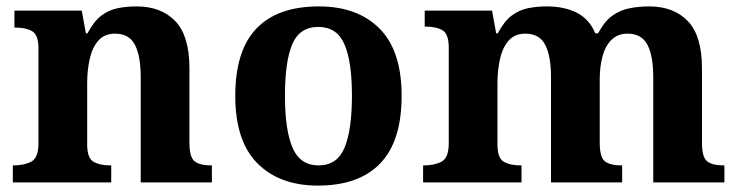

<svg xmlns="http://www.w3.org/2000/svg" viewBox="-20 -569 2306 599"><path d="M20 0V-53H22Q56 -53 78 -65Q100 -77 100 -122V-418Q100 -460 80.5 -471.5Q61 -483 28 -483H25V-536H235L248 -465H253Q273 -503 296.5 -520.5Q320 -538 347.5 -543.5Q375 -549 406 -549Q483 -549 527 -503Q571 -457 571 -356V-124Q571 -78 587.5 -65.5Q604 -53 638 -53H641V0H419V-329Q419 -394 401 -429Q383 -464 339 -464Q306 -464 287 -442.5Q268 -421 260 -385.5Q252 -350 252 -309V-118Q252 -76 271.5 -64.5Q291 -53 324 -53H327V0Z M972 10Q852 10 783 -59.5Q714 -129 714 -270Q714 -411 780 -480Q846 -549 975 -549Q1095 -549 1164 -480Q1233 -411 1233 -270Q1233 -129 1166.5 -59.5Q1100 10 972 10ZM974 -53Q1032 -53 1055 -108.5Q1078 -164 1078 -271Q1078 -377 1054.5 -431Q1031 -485 973 -485Q915 -485 892 -431.5Q869 -378 869 -270Q869 -164 892.5 -108.5Q916 -53 974 -53Z M1300 0V-53H1302Q1336 -53 1358 -65Q1380 -77 1380 -122V-421Q1380 -463 1360.5 -474.5Q1341 -486 1308 -486H1305V-536H1515L1528 -465H1533Q1553 -503 1576.5 -520.5Q1600 -538 1627.5 -543.5Q1655 -549 1686 -549Q1741 -549 1780 -529Q1819 -509 1837 -465H1846Q1866 -503 1891 -520.5Q1916 -538 1945 -543.5Q1974 -549 2005 -549Q2082 -549 2126 -503Q2170 -457 2170 -356V-124Q2170 -78 2186.5 -65.5Q2203 -53 2237 -53H2240V0H2018V-329Q2018 -394 2000 -429Q1982 -464 1938 -464Q1907 -464 1887.5 -444.5Q1868 -425 1859.5 -392.5Q1851 -360 1851 -321V-124Q1851 -78 1867.5 -65.5Q1884 -53 1918 -53H1921V0H1699V-329Q1699 -394 1681 -429Q1663 -464 1619 -464Q1586 -464 1567 -442.5Q1548 -421 1540 -385.5Q1532 -350 1532 -309V-118Q1532 -76 1551.5 -64.5Q1571 -53 1604 -53H1607V0Z"/></svg>

Font: Noto Serif Khojki
Style: Bold
Weight: 700
Version: Version 2.003